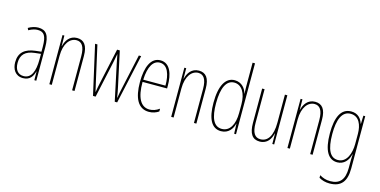

<svg xmlns="http://www.w3.org/2000/svg" viewBox="-90 -1253 3934 1988"><g transform="rotate(15 1877.0 -259.0)"><path d="M178 -537C144 -537 105 -525 72 -505L83 -483C121 -505 154 -512 178 -512C246 -512 273 -475 273 -355V-304L211 -297C101 -284 38 -234 38 -129C38 -57 73 10 158 10C234 10 262 -43 275 -93H277L278 0H299V-358C299 -489 262 -537 178 -537ZM210 -274 274 -281V-220C274 -97 242 -12 158 -12C99 -12 64 -54 64 -129C64 -217 111 -263 210 -274Z M594 -537C514 -537 476 -474 462 -415H460L459 -527H439V0H465V-311C465 -445 525 -513 594 -513C649 -513 683 -471 683 -365V0H709V-375C709 -488 668 -537 594 -537Z M1057 -390 1140 0H1166L1282 -527H1257L1175 -151C1167 -115 1165 -105 1155 -47H1153C1148 -82 1141 -120 1133 -156L1053 -527H1024L945 -163C937 -126 926 -73 923 -48H921C913 -83 906 -118 896 -157L813 -527H788L907 0H935L1020 -390C1027 -421 1033 -453 1038 -482H1039C1044 -453 1050 -422 1057 -390Z M1488 -537C1387 -537 1339 -429 1339 -264C1339 -94 1391 10 1507 10C1548 10 1584 -3 1612 -22V-52C1577 -27 1542 -15 1507 -15C1412 -15 1364 -106 1365 -273H1628V-301C1628 -421 1594 -537 1488 -537ZM1488 -512C1572 -512 1605 -414 1604 -297H1366C1372 -442 1418 -512 1488 -512Z M1900 -537C1820 -537 1782 -474 1768 -415H1766L1765 -527H1745V0H1771V-311C1771 -445 1831 -513 1900 -513C1955 -513 1989 -471 1989 -365V0H2015V-375C2015 -488 1974 -537 1900 -537Z M2280 10C2361 10 2402 -52 2414 -106H2416L2420 0H2440V-760H2414V-498C2414 -475 2415 -454 2416 -429H2414C2403 -479 2360 -537 2284 -537C2187 -537 2130 -440 2130 -256C2130 -82 2180 10 2280 10ZM2282 -15C2194 -15 2157 -104 2157 -256C2157 -424 2202 -512 2285 -512C2366 -512 2414 -432 2414 -314V-222C2414 -97 2367 -15 2282 -15Z M2849 -527H2823V-228C2823 -82 2773 -15 2696 -15C2637 -15 2605 -60 2605 -167V-527H2579V-159C2579 -45 2616 10 2694 10C2779 10 2812 -54 2826 -112H2828L2829 0H2849Z M3146 -537C3066 -537 3028 -474 3014 -415H3012L3011 -527H2991V0H3017V-311C3017 -445 3077 -513 3146 -513C3201 -513 3235 -471 3235 -365V0H3261V-375C3261 -488 3220 -537 3146 -537Z M3533 -537C3423 -537 3376 -433 3376 -262C3376 -76 3431 10 3526 10C3597 10 3643 -43 3658 -111H3661C3658 -70 3658 -43 3658 -12V35C3658 163 3607 217 3506 217C3461 217 3428 205 3392 184V212C3426 232 3463 242 3506 242C3629 242 3684 173 3684 35V-527H3664L3661 -440H3658C3643 -489 3607 -537 3533 -537ZM3533 -512C3623 -512 3658 -426 3658 -329V-221C3658 -126 3623 -15 3526 -15C3445 -15 3402 -93 3402 -262C3402 -411 3438 -512 3533 -512Z"/></g></svg>

Font: Noto Sans Bengali ExtraCondensed Thin
Style: Regular
Weight: 100
Width: 2
Designer: Joana Ranito - Universal Thirst; Jelle Bosma - Monotype Design Team
Foundry: Universal Thirst ehf.
Version: Version 3.000